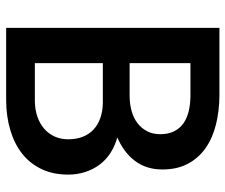

<svg xmlns="http://www.w3.org/2000/svg" viewBox="-76 -676 751 640"><g transform="rotate(90 300.0 -355.5)"><path d="M72.3 0V-710.9H299.3Q350.6 -710.4 395.3 -699.2Q439.9 -688 473.4 -664.6Q506.8 -641.1 525.9 -604.7Q544.9 -568.4 544.4 -518.6Q543.9 -465.8 515.1 -428.5Q486.3 -391.1 437.5 -370.6Q467.3 -362.3 490.5 -346.9Q513.7 -331.5 529.3 -310.1Q544.9 -288.6 553.2 -262.5Q561.5 -236.3 561.5 -207Q561.5 -156.2 543 -117.7Q524.4 -79.1 491.5 -53.2Q458.5 -27.3 413.3 -13.9Q368.2 -0.5 315.9 0ZM189.9 -322.3V-95.7H317.9Q345.7 -96.2 368.7 -104.2Q391.6 -112.3 408.2 -126.5Q424.8 -140.6 434.3 -161.1Q443.8 -181.6 443.8 -207Q443.8 -233.9 435.5 -255.1Q427.2 -276.4 411.6 -291Q396 -305.7 373.5 -313.7Q351.1 -321.8 323.2 -322.3ZM189.9 -411.6H302.2Q328.6 -412.1 351.3 -418.7Q374 -425.3 390.6 -438.2Q407.2 -451.2 417 -470Q426.8 -488.8 426.8 -513.2Q426.8 -540 417.5 -559.1Q408.2 -578.1 391.4 -590.3Q374.5 -602.5 351.6 -608.2Q328.6 -613.8 301.3 -614.3H189.9Z"/></g></svg>

Font: Roboto Mono
Style: Regular
Weight: 500
Designer: Google
Version: Version 2.000986; 2015; ttfautohint (v1.3)